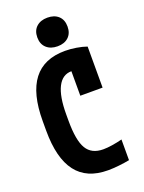

<svg xmlns="http://www.w3.org/2000/svg" viewBox="-176 -1042 853 1134"><g transform="rotate(-20 250.0 -475.0)"><path d="M300 10Q167 10 101.5 -76Q36 -162 36 -335V-395Q36 -568 102 -654Q168 -740 301 -740Q335 -740 371.5 -734Q408 -728 436 -718V-460H296V-691L366 -584Q332 -614 296 -614Q239 -614 209.5 -556Q180 -498 180 -385V-345Q180 -221 211.5 -168.5Q243 -116 316 -116Q341 -116 373 -121Q405 -126 436 -134V-4Q406 2 368.5 6Q331 10 300 10ZM270.5 -780Q227 -780 201 -804Q175 -828 175 -870Q175 -912.4 201.1 -936.2Q227.2 -960 270 -960Q314 -960 339.5 -936.2Q365 -912.4 365 -870Q365 -828 339.5 -804Q314 -780 270.5 -780Z"/></g></svg>

Font: M PLUS 1 Code
Style: Regular
Weight: 400
Designer: Coji Morishita
Foundry: UNDERFOREST DESIGN
Version: Version 1.005